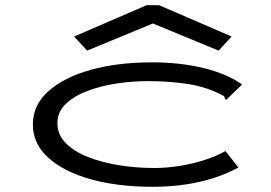

<svg xmlns="http://www.w3.org/2000/svg" viewBox="-20 -705 1040 736"><path d="M564 11Q431 11 327.5 -18Q224 -47 165 -100.5Q106 -154 106 -228Q106 -302 165 -355Q224 -408 327 -437Q430 -466 562 -466Q673 -466 763 -443.5Q853 -421 908 -381L854 -329L847 -322L842 -327Q842 -335 835.5 -338.5Q829 -342 814 -349Q759 -375 690 -384.5Q621 -394 546 -394Q488 -394 427.5 -385Q367 -376 315.5 -356.5Q264 -337 232 -306.5Q200 -276 200 -233Q200 -189 232 -156.5Q264 -124 317.5 -103Q371 -82 437 -71.5Q503 -61 572 -61Q618 -61 668.5 -69Q719 -77 765 -92Q811 -107 844 -126L894 -63Q758 11 564 11ZM314 -511 264 -565 542 -685H590L868 -565L818 -511L566 -615Z"/></svg>

Font: Inconsolata UltraExpanded
Style: Regular
Weight: 400
Width: 9
Monospace: yes
Designer: Raph Levien, Cyreal, Brenton Simpson
Foundry: Raph Levien, Cyreal, Google
Version: Version 3.000; ttfautohint (v1.8.2.53-6de2)